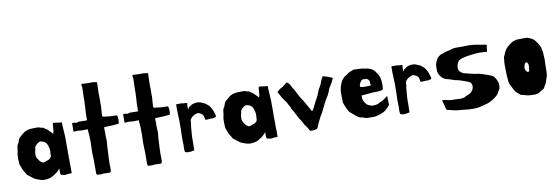

<svg xmlns="http://www.w3.org/2000/svg" viewBox="-52 -972 4097 1408"><g transform="rotate(-10 1997.0 -268.0)"><path d="M289 2Q279 9 272.5 13.5Q266 18 257 23Q242 32 224.5 35Q207 38 192 38Q177 38 160.5 32Q144 26 131 21Q127 20 123.5 17.5Q120 15 117 13Q111 8 103.5 3Q96 -2 91 -7Q88 -9 85.5 -11.5Q83 -14 79 -16Q74 -19 70 -26Q65 -37 57.5 -47.5Q50 -58 45 -72Q42 -83 37 -93Q32 -103 32 -112Q32 -117 31 -129Q30 -141 30 -146Q30 -155 30.5 -160Q31 -165 31 -175Q31 -180 32.5 -185.5Q34 -191 36 -200Q38 -211 39 -223.5Q40 -236 42 -244Q49 -257 51.5 -260Q54 -263 56 -271Q58 -277 61.5 -286.5Q65 -296 72 -301Q75 -303 81 -308.5Q87 -314 93.5 -319.5Q100 -325 105.5 -329.5Q111 -334 112 -334L130 -342Q147 -348 167 -348L198 -349H199H200H203H204H205H206H207H208H209Q217 -349 218 -348Q223 -348 228 -345Q233 -342 238 -342Q251 -342 263 -330Q272 -326 279 -321V-320L281 -318L283 -316L285 -314L287 -312L289 -310L291 -308L293 -306L295 -304L297 -302L298 -301L299 -300L300 -299L302 -297L306 -293L308 -291Q308 -287 312 -286Q313 -285 313.5 -285Q314 -285 315 -284Q317 -286 317.5 -292Q318 -298 321 -303Q322 -317 322.5 -328.5Q323 -340 324 -344V-347Q324 -351 325.5 -356Q327 -361 330 -361H332Q333 -362 335 -362Q338 -362 357.5 -358.5Q377 -355 392 -355Q393 -355 393 -350Q393 -345 392 -342L398 -246V-138Q398 -135 397.5 -132Q397 -129 397 -126Q398 -121 398 -117Q398 -113 398 -108V-98V-97V-94V-92V-90V-88Q399 -85 399 -78Q399 -76 398.5 -71Q398 -66 398 -58Q398 -52 398.5 -41.5Q399 -31 399 -20V-18V-17V-10V-8V-7V-6V-5V-4V-3V-2V0V1V4V10V12V13V14V15V16V18V19V24L392 25Q390 26 387 26Q386 26 385 25.5Q384 25 376 25Q374 25 365 27Q356 29 351 29Q348 29 343.5 28.5Q339 28 335 26Q330 26 328 25Q326 24 321 24Q316 20 315.5 12Q315 4 315 -1V-26L307 -15ZM270 -130Q270 -136 271 -148Q272 -160 272 -163Q272 -182 263 -207Q260 -215 254 -224Q248 -233 235 -238Q228 -240 223 -242Q218 -244 213 -244H209Q202 -242 191.5 -235Q181 -228 174 -218Q169 -213 168 -207Q167 -201 166 -193Q163 -180 161.5 -173Q160 -166 160 -155Q160 -135 171.5 -120Q183 -105 186 -100Q189 -97 191.5 -96.5Q194 -96 199 -91Q205 -88 210 -88Q217 -88 238 -98H244Q253 -103 259 -108Q265 -113 270 -123Z M685 -25Q685 -14 684.5 -6Q684 2 684 6Q684 16 685 21V22V23V29V30V31V32V33V36V39Q685 52 684 56V58Q684 61 681.5 64Q679 67 677 69H651Q646 69 639.5 68.5Q633 68 628 68Q622 70 617 70H610H609H608H605H604H603Q595 70 588.5 69.5Q582 69 581 69Q576 64 575.5 62.5Q575 61 575 56V-40L573 -99L575 -166L574 -224L570 -272Q558 -272 546.5 -271.5Q535 -271 531 -271Q519 -271 515 -272Q510 -273 505 -273.5Q500 -274 496 -274Q492 -274 485.5 -273Q479 -272 465 -272V-336H471Q476 -336 478.5 -336.5Q481 -337 482 -337Q484 -337 485 -336Q490 -333 495 -333Q497 -333 502.5 -334Q508 -335 508 -337Q513 -338 516.5 -338Q520 -338 522 -338H526H528H529H530H532H533Q541 -338 551.5 -337.5Q562 -337 566 -337Q575 -337 577 -338V-340V-341V-342V-344V-351V-352V-353V-354V-355V-356V-358V-366V-367V-368V-369V-370V-372V-373V-374V-383V-384V-385V-386V-387V-388V-389Q579 -408 579.5 -423.5Q580 -439 581 -459Q582 -466 582 -472.5Q582 -479 582 -486V-487V-501V-502V-508V-510V-511V-513Q582 -527 583 -543.5Q584 -560 584 -570V-584Q584 -589 582.5 -590.5Q581 -592 581 -597Q581 -602 582 -604.5Q583 -607 588 -607Q597 -607 607 -606Q617 -605 626 -605H641H644H645H646H647H650H651H652H653H654Q660 -605 665 -605Q670 -605 674 -604Q682 -603 687.5 -602Q693 -601 697 -600V-599V-598V-597V-596V-594V-593V-590V-589V-588V-587V-585Q697 -578 696.5 -571Q696 -564 696 -558Q695 -533 695 -514.5Q695 -496 696 -471Q696 -460 695.5 -452Q695 -444 695 -440Q695 -430 696 -425Q696 -422 695 -412Q694 -402 693.5 -390.5Q693 -379 692 -369Q691 -359 691 -356Q691 -343 697 -343Q702 -343 710 -341.5Q718 -340 723 -340Q728 -340 733.5 -338.5Q739 -337 749 -337Q758 -337 767.5 -336.5Q777 -336 788 -336Q790 -336 792 -335.5Q794 -335 796 -335H800Q805 -320 805 -301Q805 -282 800 -272H794Q774 -270 755 -268.5Q736 -267 716 -267Q711 -267 704 -266.5Q697 -266 692 -266Q692 -264 691.5 -261.5Q691 -259 691 -257V-244Q691 -235 691.5 -230Q692 -225 692 -222Q692 -215 691 -212L693 -159L689 -114Q689 -109 688.5 -96.5Q688 -84 687 -69.5Q686 -55 685.5 -42.5Q685 -30 685 -25Z M1065 -25Q1065 -14 1064.5 -6Q1064 2 1064 6Q1064 16 1065 21V22V23V29V30V31V32V33V36V39Q1065 52 1064 56V58Q1064 61 1061.5 64Q1059 67 1057 69H1031Q1026 69 1019.5 68.5Q1013 68 1008 68Q1002 70 997 70H990H989H988H985H984H983Q975 70 968.5 69.5Q962 69 961 69Q956 64 955.5 62.5Q955 61 955 56V-40L953 -99L955 -166L954 -224L950 -272Q938 -272 926.5 -271.5Q915 -271 911 -271Q899 -271 895 -272Q890 -273 885 -273.5Q880 -274 876 -274Q872 -274 865.5 -273Q859 -272 845 -272V-336H851Q856 -336 858.5 -336.5Q861 -337 862 -337Q864 -337 865 -336Q870 -333 875 -333Q877 -333 882.5 -334Q888 -335 888 -337Q893 -338 896.5 -338Q900 -338 902 -338H906H908H909H910H912H913Q921 -338 931.5 -337.5Q942 -337 946 -337Q955 -337 957 -338V-340V-341V-342V-344V-351V-352V-353V-354V-355V-356V-358V-366V-367V-368V-369V-370V-372V-373V-374V-383V-384V-385V-386V-387V-388V-389Q959 -408 959.5 -423.5Q960 -439 961 -459Q962 -466 962 -472.5Q962 -479 962 -486V-487V-501V-502V-508V-510V-511V-513Q962 -527 963 -543.5Q964 -560 964 -570V-584Q964 -589 962.5 -590.5Q961 -592 961 -597Q961 -602 962 -604.5Q963 -607 968 -607Q977 -607 987 -606Q997 -605 1006 -605H1021H1024H1025H1026H1027H1030H1031H1032H1033H1034Q1040 -605 1045 -605Q1050 -605 1054 -604Q1062 -603 1067.5 -602Q1073 -601 1077 -600V-599V-598V-597V-596V-594V-593V-590V-589V-588V-587V-585Q1077 -578 1076.5 -571Q1076 -564 1076 -558Q1075 -533 1075 -514.5Q1075 -496 1076 -471Q1076 -460 1075.5 -452Q1075 -444 1075 -440Q1075 -430 1076 -425Q1076 -422 1075 -412Q1074 -402 1073.5 -390.5Q1073 -379 1072 -369Q1071 -359 1071 -356Q1071 -343 1077 -343Q1082 -343 1090 -341.5Q1098 -340 1103 -340Q1108 -340 1113.5 -338.5Q1119 -337 1129 -337Q1138 -337 1147.5 -336.5Q1157 -336 1168 -336Q1170 -336 1172 -335.5Q1174 -335 1176 -335H1180Q1185 -320 1185 -301Q1185 -282 1180 -272H1174Q1154 -270 1135 -268.5Q1116 -267 1096 -267Q1091 -267 1084 -266.5Q1077 -266 1072 -266Q1072 -264 1071.5 -261.5Q1071 -259 1071 -257V-244Q1071 -235 1071.5 -230Q1072 -225 1072 -222Q1072 -215 1071 -212L1073 -159L1069 -114Q1069 -109 1068.5 -96.5Q1068 -84 1067 -69.5Q1066 -55 1065.5 -42.5Q1065 -30 1065 -25Z M1242 -128Q1242 -135 1242.5 -144.5Q1243 -154 1243 -158Q1243 -163 1243 -167Q1243 -171 1242 -176Q1243 -181 1243 -185Q1243 -189 1243 -194V-195V-203V-204V-207V-208V-213L1240 -294V-339Q1251 -339 1258 -339.5Q1265 -340 1268 -340Q1273 -340 1278.5 -339.5Q1284 -339 1290 -338Q1293 -337 1298 -337H1312Q1320 -335 1319 -335V-336Q1320 -336 1322 -334Q1322 -329 1321 -326.5Q1320 -324 1320 -319V-287Q1324 -292 1325.5 -295.5Q1327 -299 1332 -304L1338 -306Q1351 -319 1367 -322.5Q1383 -326 1395 -326Q1404 -326 1408 -325Q1412 -325 1421 -321.5Q1430 -318 1439 -313Q1448 -311 1451 -309L1454 -306Q1464 -297 1473 -290.5Q1482 -284 1486 -274Q1496 -260 1502 -244Q1508 -228 1513 -209Q1513 -204 1512 -200Q1511 -196 1506 -196Q1491 -191 1481 -191Q1480 -191 1478 -191.5Q1476 -192 1473 -192Q1468 -192 1460.5 -191.5Q1453 -191 1445 -190H1434Q1432 -191 1431.5 -193Q1431 -195 1431 -196Q1430 -202 1428.5 -206.5Q1427 -211 1427 -214Q1427 -216 1426 -219Q1425 -222 1424 -224Q1422 -228 1421 -229Q1402 -248 1384 -248H1383H1382H1381H1380H1379Q1376 -248 1372 -246Q1367 -244 1357.5 -239.5Q1348 -235 1345 -232L1335 -222Q1329 -216 1326 -209Q1325 -205 1324.5 -195.5Q1324 -186 1324 -184Q1322 -175 1320 -160Q1318 -145 1318 -134Q1318 -127 1316.5 -116Q1315 -105 1315 -96Q1315 -89 1314.5 -83Q1314 -77 1314 -71V-33Q1314 -27 1313.5 -20Q1313 -13 1313 -6V16Q1288 22 1271 22Q1255 22 1244 16Q1242 9 1241.5 1Q1241 -7 1241 -10V-14Q1242 -20 1242 -26Q1242 -32 1242 -38Q1242 -44 1241.5 -56Q1241 -68 1241 -87V-97Q1241 -103 1241.5 -111Q1242 -119 1242 -128Z M1822 2Q1812 9 1805.5 13.5Q1799 18 1790 23Q1775 32 1757.5 35Q1740 38 1725 38Q1710 38 1693.5 32Q1677 26 1664 21Q1660 20 1656.5 17.5Q1653 15 1650 13Q1644 8 1636.5 3Q1629 -2 1624 -7Q1621 -9 1618.5 -11.5Q1616 -14 1612 -16Q1607 -19 1603 -26Q1598 -37 1590.5 -47.5Q1583 -58 1578 -72Q1575 -83 1570 -93Q1565 -103 1565 -112Q1565 -117 1564 -129Q1563 -141 1563 -146Q1563 -155 1563.5 -160Q1564 -165 1564 -175Q1564 -180 1565.5 -185.5Q1567 -191 1569 -200Q1571 -211 1572 -223.5Q1573 -236 1575 -244Q1582 -257 1584.5 -260Q1587 -263 1589 -271Q1591 -277 1594.5 -286.5Q1598 -296 1605 -301Q1608 -303 1614 -308.5Q1620 -314 1626.5 -319.5Q1633 -325 1638.5 -329.5Q1644 -334 1645 -334L1663 -342Q1680 -348 1700 -348L1731 -349H1732H1733H1736H1737H1738H1739H1740H1741H1742Q1750 -349 1751 -348Q1756 -348 1761 -345Q1766 -342 1771 -342Q1784 -342 1796 -330Q1805 -326 1812 -321V-320L1814 -318L1816 -316L1818 -314L1820 -312L1822 -310L1824 -308L1826 -306L1828 -304L1830 -302L1831 -301L1832 -300L1833 -299L1835 -297L1839 -293L1841 -291Q1841 -287 1845 -286Q1846 -285 1846.5 -285Q1847 -285 1848 -284Q1850 -286 1850.5 -292Q1851 -298 1854 -303Q1855 -317 1855.5 -328.5Q1856 -340 1857 -344V-347Q1857 -351 1858.5 -356Q1860 -361 1863 -361H1865Q1866 -362 1868 -362Q1871 -362 1890.5 -358.5Q1910 -355 1925 -355Q1926 -355 1926 -350Q1926 -345 1925 -342L1931 -246V-138Q1931 -135 1930.5 -132Q1930 -129 1930 -126Q1931 -121 1931 -117Q1931 -113 1931 -108V-98V-97V-94V-92V-90V-88Q1932 -85 1932 -78Q1932 -76 1931.5 -71Q1931 -66 1931 -58Q1931 -52 1931.5 -41.5Q1932 -31 1932 -20V-18V-17V-10V-8V-7V-6V-5V-4V-3V-2V0V1V4V10V12V13V14V15V16V18V19V24L1925 25Q1923 26 1920 26Q1919 26 1918 25.5Q1917 25 1909 25Q1907 25 1898 27Q1889 29 1884 29Q1881 29 1876.5 28.5Q1872 28 1868 26Q1863 26 1861 25Q1859 24 1854 24Q1849 20 1848.5 12Q1848 4 1848 -1V-26L1840 -15ZM1803 -130Q1803 -136 1804 -148Q1805 -160 1805 -163Q1805 -182 1796 -207Q1793 -215 1787 -224Q1781 -233 1768 -238Q1761 -240 1756 -242Q1751 -244 1746 -244H1742Q1735 -242 1724.5 -235Q1714 -228 1707 -218Q1702 -213 1701 -207Q1700 -201 1699 -193Q1696 -180 1694.5 -173Q1693 -166 1693 -155Q1693 -135 1704.5 -120Q1716 -105 1719 -100Q1722 -97 1724.5 -96.5Q1727 -96 1732 -91Q1738 -88 1743 -88Q1750 -88 1771 -98H1777Q1786 -103 1792 -108Q1798 -113 1803 -123Z M2206 -130Q2207 -128 2209 -123.5Q2211 -119 2213 -118Q2218 -118 2219.5 -122.5Q2221 -127 2226 -133Q2239 -159 2248.5 -177.5Q2258 -196 2271 -220L2290 -266Q2294 -273 2301.5 -285.5Q2309 -298 2311 -305Q2313 -311 2314.5 -314Q2316 -317 2318 -324Q2318 -326 2320.5 -330.5Q2323 -335 2326 -340Q2329 -345 2331.5 -350Q2334 -355 2335 -356Q2355 -351 2371 -345.5Q2387 -340 2406 -330Q2401 -321 2398.5 -315.5Q2396 -310 2394 -304Q2388 -292 2379.5 -279.5Q2371 -267 2369 -263L2351 -220Q2344 -205 2333 -190Q2332 -188 2330.5 -184.5Q2329 -181 2327 -179Q2322 -172 2314.5 -156.5Q2307 -141 2299 -124.5Q2291 -108 2283.5 -93.5Q2276 -79 2271 -73Q2263 -58 2257.5 -47Q2252 -36 2245 -21Q2244 -16 2241.5 -11.5Q2239 -7 2237 -2Q2237 -1 2236 0Q2235 4 2233 8.5Q2231 13 2226 18Q2224 19 2217 20Q2210 21 2202.5 22Q2195 23 2189 23.5Q2183 24 2183 24Q2178 24 2177 23Q2172 21 2166.5 9Q2161 -3 2159 -5L2142 -28Q2139 -33 2130.5 -49.5Q2122 -66 2111 -80L2091 -118Q2088 -125 2082 -136.5Q2076 -148 2071 -154Q2067 -159 2065.5 -165Q2064 -171 2059 -182Q2054 -187 2047 -202.5Q2040 -218 2030 -228Q2028 -231 2023 -239Q2018 -247 2013 -253Q2008 -264 2002 -274Q1996 -284 1988 -298Q1989 -299 1989 -299.5Q1989 -300 1990 -301Q1991 -302 1992.5 -303Q1994 -304 1996 -306Q2002 -311 2009 -317Q2016 -323 2030 -329L2065 -356Q2067 -356 2069.5 -355Q2072 -354 2074 -353L2077 -350Q2090 -337 2095.5 -323Q2101 -309 2112 -295Q2115 -290 2119.5 -281Q2124 -272 2129 -262.5Q2134 -253 2138.5 -244Q2143 -235 2146 -230Q2162 -209 2177.5 -180Q2193 -151 2206 -130Z M2754 -192Q2754 -187 2749 -182Q2746 -179 2740 -178Q2734 -177 2729 -177Q2725 -176 2721 -175.5Q2717 -175 2712 -175H2710H2709H2703H2702H2701H2700H2699H2698H2697H2696H2695Q2681 -175 2674 -174.5Q2667 -174 2651 -172L2591 -167V-155Q2591 -144 2594 -133.5Q2597 -123 2605 -112Q2610 -104 2617 -97Q2624 -90 2631 -88Q2634 -87 2637 -86Q2640 -85 2642 -84Q2651 -80 2657 -80H2660Q2687 -80 2699.5 -86Q2712 -92 2730 -101Q2734 -101 2738.5 -105Q2743 -109 2745 -110Q2750 -112 2759.5 -120Q2769 -128 2774 -130Q2776 -128 2776 -122V-109Q2776 -100 2777 -95V-64Q2769 -55 2767.5 -53Q2766 -51 2761 -46L2752 -37Q2734 -19 2714 -13Q2703 -7 2690 -4.5Q2677 -2 2669 1Q2664 2 2660 2.5Q2656 3 2652 3H2644Q2625 3 2607 2.5Q2589 2 2569 -8H2567Q2560 -8 2548.5 -12.5Q2537 -17 2533 -22Q2522 -28 2513.5 -37Q2505 -46 2495 -53Q2481 -63 2475 -74Q2469 -85 2464 -97Q2462 -102 2459.5 -107Q2457 -112 2455 -117L2452 -126Q2451 -127 2451 -128Q2451 -129 2450 -130V-131Q2449 -133 2448.5 -135Q2448 -137 2447 -139Q2447 -150 2446.5 -160Q2446 -170 2446 -180V-217Q2446 -235 2453.5 -260Q2461 -285 2472 -303Q2474 -306 2479 -311Q2482 -315 2486.5 -319Q2491 -323 2496 -328Q2499 -329 2502.5 -331Q2506 -333 2513 -337Q2516 -339 2520.5 -344Q2525 -349 2533 -351Q2544 -355 2554 -359.5Q2564 -364 2569 -364Q2576 -364 2594.5 -363Q2613 -362 2630 -361Q2639 -360 2645 -358Q2651 -356 2654 -356Q2669 -355 2679 -351Q2697 -345 2705.5 -338.5Q2714 -332 2720 -325Q2724 -320 2727.5 -313.5Q2731 -307 2735 -302Q2740 -296 2744.5 -285.5Q2749 -275 2751 -265Q2753 -257 2754 -244Q2755 -231 2755 -221Q2755 -211 2754.5 -206Q2754 -201 2754 -192ZM2668 -251V-253V-254V-255V-256V-257V-258Q2668 -263 2666 -265Q2658 -278 2646.5 -280Q2635 -282 2628 -282Q2621 -282 2618 -281Q2611 -280 2609 -276Q2609 -275 2608 -275Q2607 -274 2607 -273V-272Q2606 -271 2605 -271V-270Q2604 -269 2604 -268.5Q2604 -268 2603 -267Q2601 -265 2600 -263Q2599 -261 2597 -259Q2595 -257 2594.5 -253.5Q2594 -250 2593 -247Q2591 -242 2591 -240Q2591 -238 2593 -230Q2598 -228 2609 -227Q2620 -226 2632.5 -226Q2645 -226 2656.5 -227Q2668 -228 2672 -230V-231Q2672 -232 2670 -236Q2668 -240 2668 -250Z M2845 -128Q2845 -135 2845.5 -144.5Q2846 -154 2846 -158Q2846 -163 2846 -167Q2846 -171 2845 -176Q2846 -181 2846 -185Q2846 -189 2846 -194V-195V-203V-204V-207V-208V-213L2843 -294V-339Q2854 -339 2861 -339.5Q2868 -340 2871 -340Q2876 -340 2881.5 -339.5Q2887 -339 2893 -338Q2896 -337 2901 -337H2915Q2923 -335 2922 -335V-336Q2923 -336 2925 -334Q2925 -329 2924 -326.5Q2923 -324 2923 -319V-287Q2927 -292 2928.5 -295.5Q2930 -299 2935 -304L2941 -306Q2954 -319 2970 -322.5Q2986 -326 2998 -326Q3007 -326 3011 -325Q3015 -325 3024 -321.5Q3033 -318 3042 -313Q3051 -311 3054 -309L3057 -306Q3067 -297 3076 -290.5Q3085 -284 3089 -274Q3099 -260 3105 -244Q3111 -228 3116 -209Q3116 -204 3115 -200Q3114 -196 3109 -196Q3094 -191 3084 -191Q3083 -191 3081 -191.5Q3079 -192 3076 -192Q3071 -192 3063.5 -191.5Q3056 -191 3048 -190H3037Q3035 -191 3034.5 -193Q3034 -195 3034 -196Q3033 -202 3031.5 -206.5Q3030 -211 3030 -214Q3030 -216 3029 -219Q3028 -222 3027 -224Q3025 -228 3024 -229Q3005 -248 2987 -248H2986H2985H2984H2983H2982Q2979 -248 2975 -246Q2970 -244 2960.5 -239.5Q2951 -235 2948 -232L2938 -222Q2932 -216 2929 -209Q2928 -205 2927.5 -195.5Q2927 -186 2927 -184Q2925 -175 2923 -160Q2921 -145 2921 -134Q2921 -127 2919.5 -116Q2918 -105 2918 -96Q2918 -89 2917.5 -83Q2917 -77 2917 -71V-33Q2917 -27 2916.5 -20Q2916 -13 2916 -6V16Q2891 22 2874 22Q2858 22 2847 16Q2845 9 2844.5 1Q2844 -7 2844 -10V-14Q2845 -20 2845 -26Q2845 -32 2845 -38Q2845 -44 2844.5 -56Q2844 -68 2844 -87V-97Q2844 -103 2844.5 -111Q2845 -119 2845 -128Z M3385 -51Q3395 -60 3400 -70.5Q3405 -81 3405 -96Q3405 -105 3400 -114Q3395 -123 3385 -128Q3361 -137 3336 -146Q3311 -155 3282 -160Q3268 -165 3252.5 -170Q3237 -175 3217 -180Q3177 -199 3167 -244V-246V-248V-250V-252V-253V-263V-264V-265V-266V-268V-269V-270V-273V-274V-278V-279V-280V-281Q3167 -299 3176 -318Q3182 -332 3186.5 -338.5Q3191 -345 3195.5 -348.5Q3200 -352 3204.5 -354.5Q3209 -357 3215 -362Q3238 -371 3254.5 -375.5Q3271 -380 3295 -385Q3305 -390 3314.5 -391Q3324 -392 3333 -392H3387Q3402 -392 3410.5 -392.5Q3419 -393 3424 -393Q3429 -393 3433 -393Q3437 -393 3442 -392Q3464 -391 3483 -388Q3502 -385 3527 -380Q3551 -377 3560 -373Q3558 -368 3556.5 -357Q3555 -346 3554 -335Q3554 -333 3553.5 -331.5Q3553 -330 3553 -328Q3553 -324 3550 -322H3548Q3548 -322 3540 -324Q3523 -326 3505 -326Q3487 -326 3469 -325Q3451 -324 3433 -321Q3415 -318 3398 -316Q3390 -314 3383 -312.5Q3376 -311 3369 -309Q3361 -307 3354.5 -304Q3348 -301 3340 -296Q3331 -286 3326 -274Q3321 -261 3321 -250Q3320 -249 3320 -244Q3320 -240 3321.5 -232Q3323 -224 3329 -217Q3343 -204 3353 -199Q3372 -194 3389.5 -190Q3407 -186 3421 -182Q3426 -182 3432 -180Q3438 -178 3443 -178Q3463 -176 3479 -171.5Q3495 -167 3514 -160Q3528 -155 3542.5 -149.5Q3557 -144 3571 -135Q3582 -120 3587.5 -109Q3593 -98 3598 -83V-57Q3598 -47 3594 -38Q3590 -29 3585 -24Q3575 2 3546 21Q3527 35 3506.5 44.5Q3486 54 3462 58Q3428 69 3407 70Q3386 71 3377 71Q3363 71 3349 70Q3335 69 3321 67L3266 62Q3257 61 3245 59Q3233 57 3221 53Q3204 48 3196.5 47.5Q3189 47 3188 45Q3187 43 3186 41.5Q3185 40 3185 39Q3180 28 3179 18.5Q3178 9 3173 -5L3170 -14V-15V-16H3169V-17V-18V-19V-20H3168V-21V-22V-25Q3168 -27 3167.5 -27.5Q3167 -28 3167 -29Q3167 -30 3168 -31Q3173 -31 3176.5 -30Q3180 -29 3185 -29Q3197 -26 3212.5 -23Q3228 -20 3237 -20Q3246 -20 3257 -19.5Q3268 -19 3282 -19Q3294 -18 3307 -18Q3320 -18 3333 -23Q3336 -26 3343 -29Q3350 -32 3358 -35Q3366 -38 3373.5 -42Q3381 -46 3385 -51Z M3749 -363Q3756 -365 3766 -369Q3776 -373 3786 -373Q3799 -373 3810 -373.5Q3821 -374 3834 -374Q3844 -374 3853.5 -373.5Q3863 -373 3871 -370Q3873 -370 3876 -369Q3879 -368 3884 -363Q3904 -357 3919.5 -336Q3935 -315 3945 -295Q3950 -287 3951.5 -274Q3953 -261 3956 -253Q3956 -239 3957.5 -226Q3959 -213 3959 -199Q3959 -176 3958 -155Q3957 -134 3957 -111L3955 -78Q3955 -74 3951 -64Q3947 -54 3946 -49Q3943 -39 3938 -25.5Q3933 -12 3931 -10Q3921 0 3920.5 7Q3920 14 3908 20Q3903 22 3896 26.5Q3889 31 3883 35Q3878 37 3878 38.5Q3878 40 3871 42L3853 46Q3849 47 3845.5 47Q3842 47 3839 47Q3836 47 3831 46.5Q3826 46 3817 46Q3791 46 3761 35Q3752 35 3743.5 31Q3735 27 3731 22Q3726 18 3721 13.5Q3716 9 3711 4Q3703 -5 3698 -14Q3693 -23 3688 -33Q3683 -44 3677 -55.5Q3671 -67 3669 -81Q3667 -104 3665.5 -123Q3664 -142 3664 -161V-202Q3663 -204 3663 -210Q3663 -216 3664 -218Q3664 -223 3664.5 -228.5Q3665 -234 3666 -239Q3667 -247 3667 -255Q3667 -263 3672 -271L3673 -272Q3673 -273 3674 -275Q3677 -283 3681.5 -293Q3686 -303 3686 -302L3693 -315Q3696 -318 3699 -322Q3702 -326 3707.5 -331.5Q3713 -337 3722.5 -344.5Q3732 -352 3749 -363ZM3822 -197Q3818 -197 3814.5 -193Q3811 -189 3810 -186Q3803 -172 3803 -161Q3803 -134 3822 -125Q3827 -125 3830.5 -128.5Q3834 -132 3834 -136Q3834 -146 3835.5 -154.5Q3837 -163 3837 -168Q3837 -177 3834 -186Q3829 -191 3828 -194Q3827 -197 3822 -197Z"/></g></svg>

Font: Kirang Haerang sl
Style: Regular
Weight: 400
Version: Version 1.00